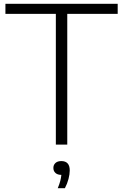

<svg xmlns="http://www.w3.org/2000/svg" viewBox="-20 -760 647 1009"><path d="M273.5 0V-687H8.5V-740H598.5V-687H333.5V0ZM283.5 229Q292.5 207.5 296.8 190.8Q301 174 302.5 159Q282.5 159 271.5 149Q260.5 139 260.5 122.5Q260.5 106.5 271.5 96.5Q282.5 86.5 302 86.5Q346.5 86.5 346.5 135.5Q346.5 155.5 340 180.5Q333.5 205.5 321 229Z"/></svg>

Font: Encode Sans Semi Expanded Light
Style: Regular
Weight: 300
Width: 6
Designer: Multiple Designers
Foundry: Impallari Type
Version: Version 3.000; ttfautohint (v1.8.3) -l 8 -r 50 -G 200 -x 14 